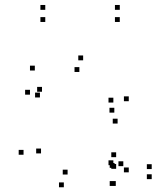

<svg xmlns="http://www.w3.org/2000/svg" viewBox="-20 -750 660 791"><path d="M457 16V-4H437V16ZM605 -12V-32H585V-12ZM605 -53.5V-73.5H585V-53.5ZM488 -65.5V-85.5H468V-65.5ZM510.5 -40V-60H490.5V-40ZM510.5 -333V-353H490.5V-333ZM322.5 -501.5V-521.5H302.5V-501.5ZM123.5 -459.5V-479.5H103.5V-459.5ZM103.5 -360V-380H83.5V-360ZM144.5 -348.5V-368.5H124.5V-348.5ZM153 -372V-392H133V-372ZM307 -453.5V-473.5H287V-453.5ZM447 -327.5V-347.5H427V-327.5ZM447 -69.5V-89.5H427V-69.5ZM452 -58.5V-78.5H432V-58.5ZM452 16V-4H432V16ZM458.5 -54.5V-74.5H438.5V-54.5ZM458.5 -102.5V-122.5H438.5V-102.5ZM258.5 -31V-51H238.5V-31ZM149 -118V-138H129V-118ZM464.5 -241V-261H444.5V-241ZM451 -286V-306H431V-286ZM77 -112.5V-132.5H57V-112.5ZM243 21.5V1.5H223V21.5ZM473.5 -659.5V-679.5H453.5V-659.5ZM473.5 -709.5V-729.5H453.5V-709.5ZM166.5 -709.5V-729.5H146.5V-709.5ZM166.5 -659.5V-679.5H146.5V-659.5Z"/></svg>

Font: Monaspace Xenon Dots Var
Style: Regular
Weight: 400
Designer: Riley Cran and the Lettermatic Team
Version: Version 1.100 (Monaspace Xenon Dots)